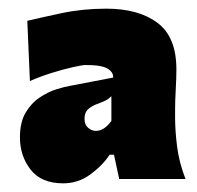

<svg xmlns="http://www.w3.org/2000/svg" viewBox="-20 -749 454 443"><path d="M126 -326Q75 -326 50.5 -357.8Q26 -389.5 26 -432Q26 -467 39.2 -489.2Q52.5 -511.5 71.8 -524.2Q91 -537 110.2 -543Q129.5 -549 142 -551L241 -570Q242 -582 228.5 -590.5Q215 -599 178 -599Q170 -599 147.8 -594Q125.5 -589 98.5 -580.5Q71.5 -572 49 -562L43 -701Q72.5 -708 121.5 -718.5Q170.5 -729 225 -729Q300 -729 343.5 -696.2Q387 -663.5 387 -589Q387 -569.5 385.5 -542.8Q384 -516 384 -497V-478Q384 -448 388.5 -411.5Q393 -375 408 -336H255L243 -392H233Q216 -366.5 188 -346.2Q160 -326 126 -326ZM201 -447Q220.5 -447 237 -470V-527Q231 -521 225 -517.8Q219 -514.5 204 -509Q193.5 -505.5 184.2 -497.8Q175 -490 175 -475Q175 -461 183.5 -454Q192 -447 201 -447Z"/></svg>

Font: Commissioner Flair Black
Style: Regular
Weight: 900
Designer: Kostas Bartsokas
Foundry: Kostas Bartsokas
Version: Version 1.000; ttfautohint (v1.8.3)